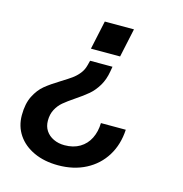

<svg xmlns="http://www.w3.org/2000/svg" viewBox="-105 -649 861 903"><g transform="rotate(15 325.0 -197.0)"><path d="M254 -166Q220 -143 201 -127Q182 -111 169.5 -87.5Q157 -64 157 -33Q157 -5 170.5 15.5Q184 36 208 47.5Q232 59 262 59Q305 59 336 40.5Q367 22 383.5 -11Q400 -44 401 -86H522Q518 -13 484 42Q450 97 391.5 127.5Q333 158 257 158Q190 158 139 134.5Q88 111 60 69.5Q32 28 32 -26Q32 -82 51 -119.5Q70 -157 97 -179Q124 -201 168 -228Q199 -247 217 -260Q235 -273 249.5 -291Q264 -309 270 -333L276 -356H385L381 -333Q374 -291 355.5 -260.5Q337 -230 313.5 -210Q290 -190 254 -166ZM295 -552H437L407 -412H265Z"/></g></svg>

Font: Azeret Mono Medium
Style: Italic
Weight: 500
Italic angle: -12°
Designer: Martin Vácha
Foundry: Displaay
Version: Version 1.000; Glyphs 3.0.3, build 3074